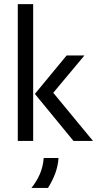

<svg xmlns="http://www.w3.org/2000/svg" viewBox="-20 -687 478 936"><path d="M338.2 0 150 -229.2 304.9 -416.7H391.7L239.6 -234.7L433.3 0ZM66.7 0V-666.7H141.7V0ZM133.3 229.2Q156.9 200 173.3 163.9Q189.6 127.8 193.1 83.3H265.3Q262.5 123.6 248.6 160.1Q234.7 196.5 213.9 229.2Z"/></svg>

Font: Afacad Flux
Style: Regular
Weight: 400
Designer: Kristian Moeller
Foundry: Dicotype
Version: Version 1.100